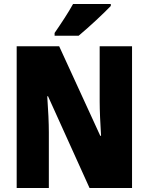

<svg xmlns="http://www.w3.org/2000/svg" viewBox="-20 -947 749 967"><path d="M538 -917V-927H348C324 -883 288 -829 255 -781V-767H376C428 -810 505 -882 538 -917ZM645 0V-714H482V-436C482 -391 485 -327 489 -263H485L278 -714H64V0H226V-281C226 -325 223 -393 218 -462H222L431 0Z"/></svg>

Font: Noto Sans Hebrew Condensed Black
Style: Regular
Weight: 900
Width: 3
Designer: Monotype Design Team
Foundry: Monotype Imaging Inc.
Version: Version 2.004